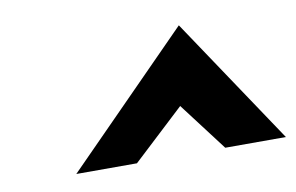

<svg xmlns="http://www.w3.org/2000/svg" viewBox="-44 -831 654 424"><g transform="rotate(-10 283.5 -619.0)"><path d="M97 -477H233L349 -585L431 -477H567L377 -761Z"/></g></svg>

Font: Charger Sport
Style: UltObl
Weight: 1000
Designer: Jasper
Foundry: Cannot Into Space Fonts
Version: Version 1.1